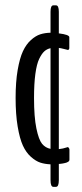

<svg xmlns="http://www.w3.org/2000/svg" viewBox="-20 -622 312 733"><path d="M172.9 -53.7V-438Q159.2 -435.1 149.2 -426Q139.2 -417 129.6 -397.2Q120.1 -377.4 115 -339.8Q109.9 -302.2 109.9 -248Q109.9 -175.3 118.9 -131.8Q127.9 -88.4 140.6 -73Q153.3 -57.6 172.9 -53.7ZM244.6 -480V-438Q244.6 -436 242.9 -433.6Q241.2 -431.2 239.7 -431.2Q237.3 -431.6 224.1 -435.1Q210.9 -438.5 204.6 -439V-52.7Q218.3 -53.7 239.3 -60.5Q240.7 -60.1 242.9 -56.9Q245.1 -53.7 245.1 -51.8V-12.7Q245.1 -9.8 243.7 -7.6Q242.2 -5.4 239 -3.7Q235.8 -2 233.2 -1Q230.5 0 225.3 1Q220.2 2 218 2.4Q215.8 2.9 210.4 3.4Q205.1 3.9 204.6 3.9V65.4Q204.6 91.3 193.8 91.3H183.6Q172.9 91.3 172.9 65.4V5.4Q150.9 4.4 133.8 -1.2Q116.7 -6.8 98.1 -23.2Q79.6 -39.6 67.4 -66.2Q55.2 -92.8 47.4 -139.2Q39.6 -185.5 39.6 -248Q39.6 -309.1 47.4 -354.5Q55.2 -399.9 67.6 -426.5Q80.1 -453.1 98.1 -469.2Q116.2 -485.4 133.8 -491Q151.4 -496.6 172.9 -497.1V-577.1Q172.9 -601.6 183.6 -601.6H193.8Q204.6 -601.6 204.6 -577.1V-494.6Q244.6 -489.7 244.6 -480Z"/></svg>

Font: BenchNine
Style: Regular
Weight: 400
Designer: Vernon Adams
Foundry: Vernon Adams
Version: Version 1 ; ttfautohint (v0.92.18-e454-dirty) -l 8 -r 50 -G 